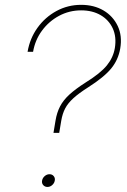

<svg xmlns="http://www.w3.org/2000/svg" viewBox="-20 -757 519 782"><path d="M197.8 -215.8 206.1 -265.6Q211.4 -298.3 224.6 -323.7Q237.8 -349.1 262.9 -372.1Q288.1 -395 328.6 -420.9Q389.2 -458.5 415.3 -490.7Q441.4 -522.9 447.8 -561.5Q455.1 -606.9 439.2 -641.4Q423.3 -675.8 389.9 -695.3Q356.4 -714.8 310.5 -714.8Q262.2 -714.8 220.7 -692.6Q179.2 -670.4 151.1 -632.3Q123 -594.2 114.7 -545.9H92.3Q101.6 -600.6 132.6 -643.8Q163.6 -687 210 -712.2Q256.3 -737.3 310.5 -737.3Q362.8 -737.3 401.6 -714.4Q440.4 -691.4 459.5 -651.1Q478.5 -610.8 469.7 -559.6Q461.9 -513.7 433.1 -478.3Q404.3 -442.9 338.4 -400.9Q300.8 -377 278.8 -356.9Q256.8 -336.9 245.6 -315.7Q234.4 -294.4 229.5 -265.6L221.2 -215.8ZM173.3 4.4Q162.6 4.4 156 -3.2Q149.4 -10.7 151.4 -21.5Q153.3 -32.2 162.1 -39.8Q170.9 -47.4 181.6 -47.4Q192.4 -47.4 198.7 -39.8Q205.1 -32.2 203.1 -21.5Q201.2 -10.7 192.6 -3.2Q184.1 4.4 173.3 4.4Z"/></svg>

Font: Inter Thin
Style: Italic
Weight: 250
Italic angle: -9.3988°
Designer: Rasmus Andersson
Foundry: rsms
Version: Version 4.001;git-66647c0bb